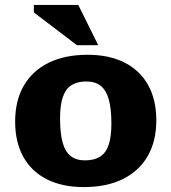

<svg xmlns="http://www.w3.org/2000/svg" viewBox="-20 -747 696 780"><path d="M325 -95.5Q362 -95.5 386 -110.2Q410 -125 421.2 -158Q432.5 -191 432.5 -244.5Q432.5 -305 422 -342.8Q411.5 -380.5 389.2 -398.2Q367 -416 331 -416Q294.5 -416 270.8 -401.2Q247 -386.5 235.5 -353.5Q224 -320.5 224 -266.5Q224 -206.5 234.2 -168.8Q244.5 -131 267 -113.2Q289.5 -95.5 325 -95.5ZM320.5 13Q232.5 13 170 -18.8Q107.5 -50.5 74.5 -110.2Q41.5 -170 41.5 -253Q41.5 -338 76.5 -398.8Q111.5 -459.5 177.5 -492Q243.5 -524.5 336 -524.5Q424 -524.5 486.5 -492.5Q549 -460.5 582 -401Q615 -341.5 615 -258.5Q615 -173.5 580 -112.8Q545 -52 479 -19.5Q413 13 320.5 13ZM379 -563.5H292.5L117.5 -696.5V-727H298Z"/></svg>

Font: Newsreader 7pt
Style: Bold
Weight: 700
Designer: Hugues Gentile
Foundry: Production Type
Version: Version 1.003